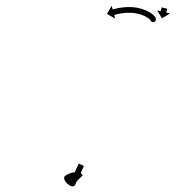

<svg xmlns="http://www.w3.org/2000/svg" viewBox="-20 -572 668 674"><path d="M567 -541.2C567 -541.3 567 -541.3 567 -541.4L547.6 -546C547.5 -546 547.5 -545.9 547.5 -545.9C547.5 -545.7 547.5 -545.6 547.4 -545.4C547.4 -545.2 547.3 -545 547.3 -544.8C547.2 -544.5 547.1 -544.2 547.1 -543.9C547 -543.6 546.9 -543.2 546.8 -542.9C546.7 -542.5 546.6 -542.1 546.5 -541.7C546.4 -541.3 546.3 -540.9 546.2 -540.5C546.1 -540.1 546 -539.7 545.9 -539.2C545.8 -538.8 545.7 -538.4 545.6 -538C545.5 -537.6 545.4 -537.1 545.3 -536.7C545.2 -536.4 545.1 -536 545.1 -535.6C545 -535.2 544.9 -534.9 544.8 -534.6C544.7 -534.3 544.7 -534 544.6 -533.7C544.5 -533.5 544.5 -533.2 544.4 -533C544.4 -532.9 544.4 -532.7 544.3 -532.6C544.3 -532.5 544.3 -532.5 544.3 -532.4L531.5 -535.5L548.6 -507.6L576.6 -524.7L563.7 -527.8C563.8 -527.8 563.8 -527.9 563.8 -527.9C563.8 -528.1 563.9 -528.2 563.9 -528.4C563.9 -528.6 564 -528.8 564 -529C564.1 -529.3 564.2 -529.6 564.3 -529.9C564.3 -530.2 564.4 -530.6 564.5 -530.9C564.6 -531.3 564.7 -531.7 564.8 -532.1C564.9 -532.5 565 -532.9 565.1 -533.3C565.2 -533.7 565.3 -534.1 565.4 -534.6C565.5 -535 565.6 -535.4 565.7 -535.8C565.8 -536.2 565.9 -536.7 566 -537.1C566.1 -537.4 566.2 -537.8 566.3 -538.2C566.3 -538.6 566.4 -538.9 566.5 -539.2C566.6 -539.5 566.6 -539.8 566.7 -540.1C566.8 -540.3 566.8 -540.6 566.9 -540.8C566.9 -540.9 566.9 -541.1 567 -541.2ZM527.4 -505.1C527.4 -505.2 527.4 -504.7 527.4 -504.8L507.4 -504.1C507.5 -503.9 507.5 -503.5 507.5 -503.2C508.1 -497.4 513.9 -495.6 519 -496.7C524.2 -497.8 528.8 -501.8 526.9 -507.4C526.8 -507.9 526.5 -508.6 526.3 -509.1C526.3 -509.1 526.2 -509.3 526 -509.5C525.9 -509.8 525.8 -510 525.8 -510C524.8 -511.9 523.5 -513.7 522.1 -515.4C522.1 -515.4 522 -515.5 521.9 -515.6C521.8 -515.8 521.6 -515.9 521.6 -515.9C519.4 -518.3 517 -520.5 514.5 -522.6C514.5 -522.6 514.4 -522.7 514.3 -522.7C514.2 -522.8 514.1 -522.9 514.1 -522.9C510.9 -525.3 507.5 -527.6 504 -529.7C504 -529.7 503.9 -529.7 503.8 -529.8C503.7 -529.9 503.6 -529.9 503.6 -529.9C499.5 -532.1 495.4 -534.2 491.1 -536C491.1 -536 491 -536.1 490.9 -536.1C490.9 -536.2 490.8 -536.2 490.8 -536.2C486.1 -538 481.4 -539.7 476.6 -541.2C476.6 -541.2 476.5 -541.2 476.4 -541.3C476.3 -541.3 476.2 -541.3 476.2 -541.3C471.2 -542.7 466.1 -543.9 461 -544.9C461 -544.9 461 -544.9 460.9 -544.9C460.8 -544.9 460.7 -544.9 460.7 -544.9C455.5 -545.8 450.4 -546.4 445.2 -546.9C445.2 -546.9 445.1 -546.9 445 -546.9C444.9 -546.9 444.8 -546.9 444.8 -546.9C439.8 -547.2 434.7 -547.3 429.7 -547.3C429.7 -547.3 429.6 -547.3 429.5 -547.3C429.4 -547.3 429.4 -547.3 429.4 -547.3C424.6 -547.1 419.8 -546.8 415.1 -546.4C415.1 -546.4 415 -546.4 415 -546.4C414.9 -546.4 414.9 -546.4 414.9 -546.4C410.6 -545.9 406.3 -545.4 402.1 -544.7C402.1 -544.7 402 -544.7 402 -544.7C402 -544.7 401.9 -544.7 401.9 -544.7C398.3 -544.1 394.7 -543.4 391.2 -542.7C391.2 -542.7 391.1 -542.7 391.1 -542.7C391.1 -542.7 391 -542.7 391 -542.7C388.3 -542.1 385.5 -541.5 382.8 -540.8C382.8 -540.8 382.8 -540.8 382.7 -540.8C382.7 -540.8 382.7 -540.8 382.7 -540.8C380.9 -540.3 379.2 -539.9 377.4 -539.4C377.4 -539.4 377.4 -539.4 377.4 -539.4C377.4 -539.4 377.4 -539.4 377.4 -539.4C376.7 -539.3 376.1 -539.1 375.5 -538.9L372.1 -551.7L355.7 -523.3L384.1 -506.9L380.7 -519.6C381.3 -519.8 381.9 -519.9 382.5 -520.1C382.5 -520.1 382.5 -520.1 382.5 -520.1C382.5 -520.1 382.4 -520.1 382.4 -520.1C384.1 -520.5 385.8 -520.9 387.5 -521.4C387.5 -521.4 387.5 -521.4 387.4 -521.4C387.4 -521.3 387.4 -521.3 387.4 -521.3C390 -522 392.6 -522.5 395.2 -523.1C395.2 -523.1 395.2 -523.1 395.2 -523.1C395.1 -523.1 395.1 -523.1 395.1 -523.1C398.5 -523.8 401.9 -524.4 405.3 -525C405.3 -525 405.2 -525 405.2 -524.9C405.1 -524.9 405.1 -524.9 405.1 -524.9C409.1 -525.5 413.1 -526.1 417.1 -526.5C417.1 -526.5 417 -526.5 417 -526.5C416.9 -526.5 416.8 -526.5 416.8 -526.5C421.3 -526.9 425.7 -527.1 430.1 -527.3C430.1 -527.3 430 -527.3 430 -527.3C429.9 -527.3 429.8 -527.3 429.8 -527.3C434.4 -527.3 439.1 -527.2 443.7 -526.9C443.7 -526.9 443.6 -526.9 443.5 -527C443.4 -527 443.4 -527 443.4 -527C448.1 -526.5 452.8 -525.9 457.5 -525.2C457.5 -525.2 457.4 -525.2 457.4 -525.2C457.3 -525.2 457.2 -525.2 457.2 -525.2C461.8 -524.3 466.4 -523.3 471 -522C471 -522 470.9 -522 470.8 -522.1C470.7 -522.1 470.6 -522.1 470.6 -522.1C474.9 -520.8 479.2 -519.3 483.4 -517.6C483.4 -517.6 483.3 -517.6 483.2 -517.7C483.1 -517.7 483 -517.8 483 -517.8C486.8 -516.1 490.4 -514.3 494 -512.4C494 -512.4 493.9 -512.4 493.8 -512.5C493.7 -512.5 493.6 -512.6 493.6 -512.6C496.5 -510.8 499.4 -508.9 502.1 -506.9C502.1 -506.9 502 -507 501.9 -507.1C501.8 -507.1 501.7 -507.2 501.7 -507.2C503.5 -505.7 505.3 -504.1 507 -502.3C507 -502.3 506.9 -502.4 506.7 -502.6C506.6 -502.7 506.5 -502.9 506.5 -502.9C507.1 -502.1 507.8 -501.2 508.3 -500.3C508.3 -500.3 508.2 -500.6 508.1 -500.8C508 -501 507.9 -501.2 507.9 -501.2C508.1 -500.6 507.9 -501.3 508 -501C509.9 -495.4 515 -493.5 519.5 -494.4C524.1 -495.4 528 -499.2 527.4 -505.1ZM274.2 11.7C274.3 11.3 274.5 10.9 274.7 10.6L256.5 2.1C256.4 2.5 256.2 2.8 256 3.2C255.5 4.2 255.1 5.2 254.6 6.3C253.9 7.9 253.1 9.5 252.4 11C251.4 13.1 250.4 15.2 249.5 17.2C248.3 19.7 247.2 22.1 246.1 24.6C244.8 27.3 243.5 30 242.3 32.7C240.9 35.6 239.5 38.6 238.2 41.5C236.8 44.5 235.4 47.5 234 50.5C232.6 53.5 231.2 56.5 229.8 59.5C228.4 62.4 227 65.4 225.7 68.3C223.9 72 233.1 62.2 237.2 63.3C237.2 63.3 233.9 61.1 231.4 58.9C229.6 57.3 227.9 55.6 226.3 53.8C225.5 53 223.9 50.1 224.2 51.1C225.1 54.3 218.9 62.8 221.5 60.7C221.5 60.7 221.3 60.8 221.1 61C220.9 61.1 220.7 61.3 220.7 61.3C223.5 59.4 226.4 57.7 229.4 56.2C229.4 56.2 229.3 56.3 229.1 56.4C229 56.4 228.8 56.5 228.8 56.5C231.4 55.5 234 54.6 236.7 53.9C236.7 53.9 236.6 53.9 236.4 54C236.3 54 236.2 54 236.2 54C238.3 53.6 240.4 53.2 242.4 53C242.4 53 242.4 53 242.3 53C242.2 53 242.1 53 242.1 53C243.4 52.9 244.8 52.8 246.2 52.8C246.2 52.8 246.1 52.8 246.1 52.8C246 52.8 246 52.8 246 52.8C246.5 52.8 247 52.8 247.6 52.8L247.5 66L270.8 43L247.8 19.6L247.7 32.8C247.1 32.8 246.5 32.8 245.9 32.8C245.9 32.8 245.8 32.8 245.8 32.8C245.7 32.8 245.7 32.8 245.7 32.8C243.9 32.8 242.2 32.9 240.4 33.1C240.4 33.1 240.4 33.1 240.3 33.1C240.2 33.1 240.1 33.1 240.1 33.1C237.4 33.4 234.8 33.9 232.1 34.4C232.1 34.4 232 34.5 231.9 34.5C231.8 34.5 231.6 34.6 231.6 34.6C228.2 35.5 224.8 36.6 221.5 37.9C221.5 37.9 221.4 37.9 221.2 38C221.1 38.1 220.9 38.1 220.9 38.1C216.9 40 213 42.3 209.4 44.8C209.4 44.8 209.2 44.9 209 45.1C208.8 45.2 208.6 45.4 208.6 45.4C192.8 58.6 234.7 96.2 243.8 76.7C245.2 73.8 246.5 70.9 247.9 68C249.3 65 250.7 62 252.1 59C253.5 55.9 254.9 52.9 256.3 49.9C257.7 47 259 44.1 260.4 41.2C261.7 38.5 262.9 35.7 264.2 33C265.3 30.6 266.5 28.1 267.6 25.7C268.6 23.6 269.5 21.6 270.5 19.5C271.2 17.9 272 16.3 272.7 14.7C273.2 13.7 273.7 12.7 274.2 11.7Z"/></svg>

Font: FRB American Cursive Just Arrows Semibold
Style: Italic
Weight: 600
Italic angle: -25°
Version: Version 2.0;Modular Font Editor K font №1